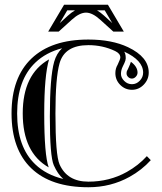

<svg xmlns="http://www.w3.org/2000/svg" viewBox="-20 -789 693 820"><path d="M253.7 -768.8H440.9L508.8 -654.1H463.9L408.2 -704.6Q374.5 -735.1 347.4 -735.1Q320.1 -735.1 286.4 -704.6L230.7 -654.1H185.8ZM459.5 -690.2 427.2 -744.9H394.3Q408.9 -736.3 424.3 -722.4ZM300.5 -744.9H267.3L235.1 -690.2L270.3 -722.4Q285.6 -736.3 300.5 -744.9ZM615.2 -479Q615.2 -449.7 594.1 -427.6Q573 -405.5 543.7 -405.5Q514.4 -405.5 493.5 -426.4Q472.7 -447.3 472.7 -476.6Q472.7 -496.3 482.2 -512.2Q493.9 -536.6 493.9 -543.5Q493.9 -560.5 471.7 -571Q418.7 -596.2 357.4 -596.2Q256.3 -596.2 234.4 -518.8Q216.8 -456.8 216.8 -304.7Q216.8 -126.5 234.4 -86.9Q267.1 -13.2 357.4 -13.2Q447.5 -13.2 521.7 -54.7Q571 -82.3 607.2 -122.1L624 -105Q585.7 -62.7 533.4 -33.7Q453.4 10.7 357.4 10.7Q198 10.7 113.8 -70.1Q29.3 -150.9 29.3 -304.7Q29.3 -458 114.7 -539.3Q199.5 -620.1 357.4 -620.1Q458 -620.1 526.9 -587.4Q615.2 -545.4 615.2 -479ZM510.7 -568.4Q515.1 -561.3 516.4 -551Q518.1 -538.8 515.4 -530.2Q512.7 -521.5 504.6 -505.6Q496.6 -489.7 496.6 -473.5Q496.6 -457.3 510.5 -443.4Q524.4 -429.4 543.6 -429.4Q562.7 -429.4 577 -444.3Q591.3 -459.2 591.3 -479Q591.3 -531.2 510.7 -568.4ZM250.2 -24.7Q226.6 -45.2 209.7 -83.3Q192.9 -121.3 192.9 -290.8Q192.9 -460.2 211.4 -525.4Q221.4 -560.5 245.1 -583Q176.3 -564.9 131.3 -522Q53.2 -447.8 53.2 -304.4Q53.2 -161.1 130.4 -87.4Q177 -42.5 250.2 -24.7ZM539.1 -525.1Q567.4 -504.2 567.4 -479Q567.4 -469 559.9 -461.2Q552.5 -453.4 543.3 -453.4Q534.2 -453.4 527.3 -460.2Q520.5 -467 520.5 -475.2Q520.5 -483.4 522.5 -486.6Q524.4 -489.7 526.6 -494.4Q535.9 -514.4 539.1 -525.1ZM189.5 -535.4Q168.9 -466.1 168.9 -304.7Q168.9 -127 188 -74.2Q77.1 -137 77.1 -304.7Q77.1 -472.2 189.5 -535.4Z"/></svg>

Font: itsadzokeS01
Style: Regular
Weight: 600
Width: 6
Version: Version 0.46